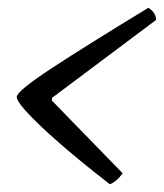

<svg xmlns="http://www.w3.org/2000/svg" viewBox="-20 -524 421 493"><path d="M262 -51Q223 -81 181 -115.5Q139 -150 103.5 -182.5Q68 -215 45.5 -240Q23 -265 23 -275Q23 -290 113 -349Q203 -408 361 -504Q368 -500 374 -492.5Q380 -485 381 -473L114 -273L113 -266L295 -79Q287 -68 278 -60.5Q269 -53 262 -51Z"/></svg>

Font: Texturina 72pt 72pt Regular
Style: Italic
Weight: 400
Italic angle: -11°
Designer: Guillermo Torres Carreño
Foundry: Omnibus-Type
Version: Version 1.002; ttfautohint (v1.8.3)